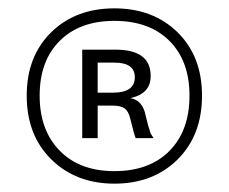

<svg xmlns="http://www.w3.org/2000/svg" viewBox="-20 -784 549 460"><path d="M464 -555Q464 -460 405.5 -402Q347 -344 254 -344Q162 -344 103 -402Q44 -460 44 -555Q44 -649 102.5 -706.5Q161 -764 254 -764Q347 -764 405.5 -706.5Q464 -649 464 -555ZM254 -374Q338 -374 386 -422.5Q434 -471 434 -555Q434 -638 386 -686Q338 -734 254 -734Q171 -734 123 -686Q75 -638 75 -555Q75 -472 123 -423Q171 -374 254 -374ZM177 -453V-665H257Q341 -665 341 -602Q341 -559 292 -549Q322 -544 329 -507Q335 -481 341 -464L348 -453H305Q301 -463 292 -500Q288 -517 279 -524Q270 -531 249 -531H214V-453ZM214 -562H251Q303 -562 303 -599Q303 -634 254 -634H214Z"/></svg>

Font: Nacelle
Style: Regular
Weight: 400
Designer: Sora Sagano
Foundry: Sora Sagano
Version: Version 1.000;FEAKit 1.0